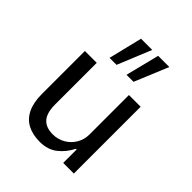

<svg xmlns="http://www.w3.org/2000/svg" viewBox="-211 -874 1008 1008"><g transform="rotate(45 293.0 -370.5)"><path d="M254 9Q201 9 163 -11Q125 -31 105 -72.5Q85 -114 85 -177V-496H173V-184Q173 -147 183.5 -120.5Q194 -94 217 -80.5Q240 -67 275 -67Q313 -67 344.5 -85.5Q376 -104 394 -135Q412 -166 412 -202V-496H499V0H420V-100H415Q391 -52 352 -21.5Q313 9 254 9ZM328 -562 375 -750H458L380 -562ZM202 -562 248 -750H331L254 -562Z"/></g></svg>

Font: Nunito Sans 7pt SemiCondensed
Style: Regular
Weight: 400
Width: 4
Designer: Vernon Adams
Foundry: Vernon Adams
Version: Version 3.101;gftools[0.9.27]